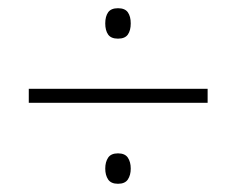

<svg xmlns="http://www.w3.org/2000/svg" viewBox="-20 -586 576 467"><path d="M267 -492Q250 -492 243 -502Q236 -512 236 -529Q236 -546 243 -556Q250 -566 267 -566Q284 -566 291 -556Q298 -546 298 -529Q298 -512 291 -502Q284 -492 267 -492ZM50 -336V-370H485V-336ZM267 -139Q250 -139 243 -149.5Q236 -160 236 -176Q236 -192 243 -202.5Q250 -213 267 -213Q284 -213 291 -202.5Q298 -192 298 -176Q298 -160 291 -149.5Q284 -139 267 -139Z"/></svg>

Font: Noto Sans Disp ExtLt
Style: Regular
Weight: 200
Designer: Monotype Design Team
Foundry: Monotype Imaging Inc.
Version: Version 2.000;GOOG;noto-source:20170915:90ef993387c0